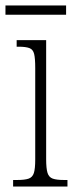

<svg xmlns="http://www.w3.org/2000/svg" viewBox="-27 -683 275 703"><path d="M21 0V-24H36Q64 -24 78 -29Q92 -34 97 -49.5Q102 -65 102 -99V-434Q102 -469 98 -485.5Q94 -502 80.5 -507Q67 -512 41 -512H34V-536H142V-100Q142 -66 147 -50Q152 -34 166 -29Q180 -24 207 -24H220V0ZM-7 -629V-663H215V-629Z"/></svg>

Font: Noto Serif ExtraCondensed ExtraLight
Style: Regular
Weight: 200
Width: 2
Designer: Monotype Design Team
Foundry: Monotype Imaging Inc.
Version: Version 2.015